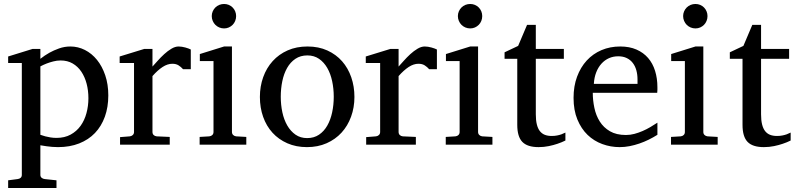

<svg xmlns="http://www.w3.org/2000/svg" viewBox="-20 -728 4005 966"><path d="M524.9 -248Q524.9 -189 507.6 -140.9Q490.2 -92.8 457.8 -58.8Q425.3 -24.9 378.2 -6.3Q331.1 12.2 272 12.2Q258.3 12.2 242.7 11Q227.1 9.8 213.9 7.8Q198.2 5.9 183.1 2.9V151.9Q183.1 161.1 189.5 166.5Q195.8 171.9 205.1 172.9L264.2 179.2V217.8H21V179.2L68.8 172.9Q78.1 171.9 84 166.5Q89.8 161.1 89.8 151.9V-411.1H21V-443.8L144 -481.9H183.1V-432.1Q204.6 -449.2 229 -462.9Q250 -474.6 277.3 -484.4Q304.7 -494.1 334 -494.1Q372.6 -494.1 407.2 -476.6Q441.9 -459 468 -426.8Q494.1 -394.5 509.5 -349.1Q524.9 -303.7 524.9 -248ZM424.8 -233.9Q424.8 -272.5 415.8 -306.9Q406.7 -341.3 389.2 -367.4Q371.6 -393.6 345.5 -408.7Q319.3 -423.8 285.2 -423.8Q266.1 -423.8 247.8 -418.9Q229.5 -414.1 215.3 -408.7Q198.7 -402.3 183.1 -394V-49.8Q194.8 -45.4 208 -42Q219.2 -39.1 233.9 -36.6Q248.5 -34.2 264.2 -34.2Q305.2 -34.2 335.4 -50.8Q365.7 -67.4 385.5 -95Q405.3 -122.6 415 -158.7Q424.8 -194.8 424.8 -233.9Z M900.9 -379.9Q891.1 -391.1 878.4 -399.2Q865.7 -407.2 847.2 -407.2Q822.8 -407.2 797.9 -390.9Q772.9 -374.5 747.1 -345.2V-64Q747.1 -54.7 752.9 -48.8Q758.8 -43 768.1 -42L834 -39.1V0H584V-38.1L633.3 -42Q642.1 -43 648.2 -48.8Q654.3 -54.7 654.3 -64V-411.1H582V-443.8L706.1 -481.9H747.1V-393.1Q757.8 -404.8 773.2 -422.1Q788.6 -439.5 806.2 -455.6Q823.7 -471.7 842.5 -482.9Q861.3 -494.1 878.9 -494.1Q886.7 -494.1 895.5 -492.7Q904.3 -491.2 912.6 -489Q920.9 -486.8 928 -484.1Q935.1 -481.4 939.9 -479V-379.9Z M1168 -647Q1168 -634.3 1163.3 -622.8Q1158.7 -611.3 1150.4 -603Q1142.1 -594.7 1131.1 -589.8Q1120.1 -585 1107.4 -585Q1094.7 -585 1083.3 -589.8Q1071.8 -594.7 1063.5 -603Q1055.2 -611.3 1050.3 -622.8Q1045.4 -634.3 1045.4 -647Q1045.4 -659.7 1050.3 -670.9Q1055.2 -682.1 1063.5 -690.4Q1071.8 -698.7 1083.3 -703.4Q1094.7 -708 1107.4 -708Q1120.1 -708 1131.1 -703.4Q1142.1 -698.7 1150.4 -690.4Q1158.7 -682.1 1163.3 -670.9Q1168 -659.7 1168 -647ZM984.4 0V-39.1L1033.2 -42Q1042.5 -43 1048.3 -48.8Q1054.2 -54.7 1054.2 -64V-420.9H985.4V-456.1L1107.4 -494.1H1147V-64Q1147 -54.7 1153.1 -48.8Q1159.2 -43 1168 -42L1219.2 -39.1V0Z M1763.2 -240.2Q1763.2 -187 1746.3 -140.9Q1729.5 -94.7 1698.5 -60.8Q1667.5 -26.9 1623.3 -7.3Q1579.1 12.2 1524.4 12.2Q1469.7 12.2 1425.8 -7.1Q1381.8 -26.4 1351.1 -60.1Q1320.3 -93.8 1304 -139.9Q1287.6 -186 1287.6 -240.2Q1287.6 -293.5 1304.2 -339.8Q1320.8 -386.2 1352.1 -420.7Q1383.3 -455.1 1427.5 -474.6Q1471.7 -494.1 1527.3 -494.1Q1583 -494.1 1627 -474.1Q1670.9 -454.1 1701.2 -419.7Q1731.4 -385.3 1747.3 -339.1Q1763.2 -293 1763.2 -240.2ZM1659.2 -241.2Q1659.2 -282.2 1651.1 -319.8Q1643.1 -357.4 1626.5 -386.2Q1609.9 -415 1585 -432.1Q1560.1 -449.2 1526.4 -449.2Q1491.7 -449.2 1466.3 -432.1Q1440.9 -415 1424.6 -386.2Q1408.2 -357.4 1400.4 -319.8Q1392.6 -282.2 1392.6 -241.2Q1392.6 -200.7 1400.6 -163.1Q1408.7 -125.5 1425.3 -96.7Q1441.9 -67.9 1466.8 -50.5Q1491.7 -33.2 1525.4 -33.2Q1559.6 -33.2 1585 -50.3Q1610.4 -67.4 1626.7 -96.2Q1643.1 -125 1651.1 -162.6Q1659.2 -200.2 1659.2 -241.2Z M2139.2 -379.9Q2129.4 -391.1 2116.7 -399.2Q2104 -407.2 2085.4 -407.2Q2061 -407.2 2036.1 -390.9Q2011.2 -374.5 1985.4 -345.2V-64Q1985.4 -54.7 1991.2 -48.8Q1997.1 -43 2006.3 -42L2072.3 -39.1V0H1822.3V-38.1L1871.6 -42Q1880.4 -43 1886.5 -48.8Q1892.6 -54.7 1892.6 -64V-411.1H1820.3V-443.8L1944.3 -481.9H1985.4V-393.1Q1996.1 -404.8 2011.5 -422.1Q2026.9 -439.5 2044.4 -455.6Q2062 -471.7 2080.8 -482.9Q2099.6 -494.1 2117.2 -494.1Q2125 -494.1 2133.8 -492.7Q2142.6 -491.2 2150.9 -489Q2159.2 -486.8 2166.3 -484.1Q2173.3 -481.4 2178.2 -479V-379.9Z M2406.2 -647Q2406.2 -634.3 2401.6 -622.8Q2397 -611.3 2388.7 -603Q2380.4 -594.7 2369.4 -589.8Q2358.4 -585 2345.7 -585Q2333 -585 2321.5 -589.8Q2310.1 -594.7 2301.8 -603Q2293.5 -611.3 2288.6 -622.8Q2283.7 -634.3 2283.7 -647Q2283.7 -659.7 2288.6 -670.9Q2293.5 -682.1 2301.8 -690.4Q2310.1 -698.7 2321.5 -703.4Q2333 -708 2345.7 -708Q2358.4 -708 2369.4 -703.4Q2380.4 -698.7 2388.7 -690.4Q2397 -682.1 2401.6 -670.9Q2406.2 -659.7 2406.2 -647ZM2222.7 0V-39.1L2271.5 -42Q2280.8 -43 2286.6 -48.8Q2292.5 -54.7 2292.5 -64V-420.9H2223.6V-456.1L2345.7 -494.1H2385.3V-64Q2385.3 -54.7 2391.4 -48.8Q2397.5 -43 2406.2 -42L2457.5 -39.1V0Z M2675.8 -481.9H2816.9V-432.1H2675.8V-152.8Q2675.8 -123 2680.9 -102.3Q2686 -81.5 2696 -68.6Q2706.1 -55.7 2720.9 -49.8Q2735.8 -43.9 2755.9 -43.9Q2770.5 -43.9 2783 -46.4Q2795.4 -48.8 2804.7 -52.2Q2815.4 -56.2 2824.7 -61V-21Q2806.2 -11.7 2784.2 -4.4Q2765.6 2 2741.2 7.1Q2716.8 12.2 2689.9 12.2Q2633.3 12.2 2607.9 -14.2Q2582.5 -40.5 2582.5 -100.1V-432.1H2518.6V-464.8L2586.9 -497.1L2631.8 -603H2675.8Z M3287.6 -49.8Q3266.6 -36.6 3243.9 -25.4Q3221.2 -14.2 3197 -5.9Q3172.9 2.4 3147.9 7.3Q3123 12.2 3097.7 12.2Q3052.2 12.2 3010.3 -3.2Q2968.3 -18.6 2936.3 -49.3Q2904.3 -80.1 2885 -126.7Q2865.7 -173.3 2865.7 -235.8Q2865.7 -294.4 2883.3 -342Q2900.9 -389.6 2932.1 -423.6Q2963.4 -457.5 3006.3 -475.8Q3049.3 -494.1 3100.6 -494.1Q3147 -494.1 3182.1 -478.8Q3217.3 -463.4 3240.7 -436.3Q3264.2 -409.2 3275.9 -371.3Q3287.6 -333.5 3287.6 -289.1Q3287.6 -283.7 3287.6 -275.9Q3287.6 -268.1 3286.6 -261.2H2962.4Q2962.4 -223.1 2970.5 -185.1Q2978.5 -147 2997.6 -116.7Q3016.6 -86.4 3048.8 -67.6Q3081.1 -48.8 3129.4 -48.8Q3150.9 -48.8 3171.9 -54.4Q3192.9 -60.1 3213.1 -68.8Q3233.4 -77.6 3252 -88.6Q3270.5 -99.6 3287.6 -110.8ZM3187.5 -328.1Q3187.5 -353 3181.6 -374.3Q3175.8 -395.5 3163.8 -411.1Q3151.9 -426.8 3133.5 -435.8Q3115.2 -444.8 3090.3 -444.8Q3065.4 -444.8 3043.9 -435.3Q3022.5 -425.8 3006.1 -407.7Q2989.7 -389.6 2979.7 -364Q2969.7 -338.4 2967.8 -306.2H3187.5Z M3539.6 -647Q3539.6 -634.3 3534.9 -622.8Q3530.3 -611.3 3522 -603Q3513.7 -594.7 3502.7 -589.8Q3491.7 -585 3479 -585Q3466.3 -585 3454.8 -589.8Q3443.4 -594.7 3435.1 -603Q3426.8 -611.3 3421.9 -622.8Q3417 -634.3 3417 -647Q3417 -659.7 3421.9 -670.9Q3426.8 -682.1 3435.1 -690.4Q3443.4 -698.7 3454.8 -703.4Q3466.3 -708 3479 -708Q3491.7 -708 3502.7 -703.4Q3513.7 -698.7 3522 -690.4Q3530.3 -682.1 3534.9 -670.9Q3539.6 -659.7 3539.6 -647ZM3356 0V-39.1L3404.8 -42Q3414.1 -43 3419.9 -48.8Q3425.8 -54.7 3425.8 -64V-420.9H3356.9V-456.1L3479 -494.1H3518.6V-64Q3518.6 -54.7 3524.7 -48.8Q3530.8 -43 3539.6 -42L3590.8 -39.1V0Z M3809.1 -481.9H3950.2V-432.1H3809.1V-152.8Q3809.1 -123 3814.2 -102.3Q3819.3 -81.5 3829.3 -68.6Q3839.4 -55.7 3854.2 -49.8Q3869.1 -43.9 3889.2 -43.9Q3903.8 -43.9 3916.3 -46.4Q3928.7 -48.8 3938 -52.2Q3948.7 -56.2 3958 -61V-21Q3939.5 -11.7 3917.5 -4.4Q3898.9 2 3874.5 7.1Q3850.1 12.2 3823.2 12.2Q3766.6 12.2 3741.2 -14.2Q3715.8 -40.5 3715.8 -100.1V-432.1H3651.9V-464.8L3720.2 -497.1L3765.1 -603H3809.1Z"/></svg>

Font: Tagmukay Beta
Style: Regular
Weight: 400
Designer: Peter Martin
Foundry: SIL International
Version: Version 2.000; dev 82b92eM